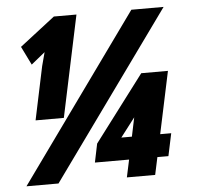

<svg xmlns="http://www.w3.org/2000/svg" viewBox="-51 -768 873 822"><g transform="rotate(-5 385.0 -357.0)"><path d="M167.5 0H29.8L543 -713.9H681.6ZM214.8 -277.8H93.3L141.6 -506.8L157.2 -565.4L97.7 -517.1L58.6 -596.7L210 -713.9H307.1ZM619.6 -172.4H667L646.5 -75.7H599.1L583 -0.5H461.4L477.5 -75.7H330.6L347.2 -155.8L561.5 -439.5H676.3ZM452.6 -172.4H498L515.1 -253.9Z"/></g></svg>

Font: Open Sans Hebrew Condensed Extra Bold
Style: Italic
Weight: 800
Width: 3
Italic angle: -12°
Foundry: Ascender Corporation, Yanek Iontef
Version: Version 2.001;PS 002.001;hotconv 1.0.70;makeotf.lib2.5.58329